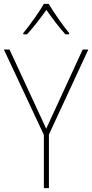

<svg xmlns="http://www.w3.org/2000/svg" viewBox="-20 -969 475 989"><path d="M231 -949H206C182 -907 131 -836 100 -799V-792H119C153 -828 192 -880 219 -918C246 -879 284 -828 317 -792H336V-799C308 -832 256 -906 231 -949ZM218 -306 29 -714H0L206 -274V0H232V-276L435 -714H406Z"/></svg>

Font: Noto Sans Sinhala SemiCondensed Thin
Style: Regular
Weight: 100
Width: 4
Designer: Jelle Bosma - Monotype Design Team
Foundry: Monotype Imaging Inc.
Version: Version 2.006